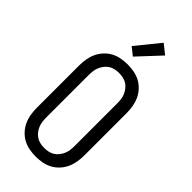

<svg xmlns="http://www.w3.org/2000/svg" viewBox="-304 -1039 1107 1107"><g transform="rotate(45 250.0 -485.0)"><path d="M250 8Q223 8 196.5 3Q170 -2 147 -14.5Q124 -27 105.5 -47Q87 -67 76 -91Q65 -115 60.5 -141.5Q56 -168 56 -195V-540Q56 -567 60.5 -593.5Q65 -620 76 -644Q87 -668 105.5 -688Q124 -708 147 -720.5Q170 -733 196.5 -738Q223 -743 250 -743Q277 -743 303.5 -738Q330 -733 353 -720.5Q376 -708 394.5 -688Q413 -668 424 -644Q435 -620 439.5 -593.5Q444 -567 444 -540V-195Q444 -168 439.5 -141.5Q435 -115 424 -91Q413 -67 394.5 -47Q376 -27 353 -14.5Q330 -2 303.5 3Q277 8 250 8ZM250 -62Q267 -62 283.5 -65.5Q300 -69 314 -78Q328 -87 338.5 -100.5Q349 -114 355.5 -129.5Q362 -145 364 -161.5Q366 -178 366 -195V-540Q366 -557 364 -573.5Q362 -590 355.5 -605.5Q349 -621 338.5 -634.5Q328 -648 314 -657Q300 -666 283.5 -669.5Q267 -673 250 -673Q233 -673 216.5 -669.5Q200 -666 186 -657Q172 -648 161.5 -634.5Q151 -621 144.5 -605.5Q138 -590 136 -573.5Q134 -557 134 -540V-195Q134 -178 136 -161.5Q138 -145 144.5 -129.5Q151 -114 161.5 -100.5Q172 -87 186 -78Q200 -69 216.5 -65.5Q233 -62 250 -62ZM239 -796 191 -834 308 -978 366 -932Z"/></g></svg>

Font: Huly
Style: Regular
Weight: 400
Designer: Belleve Invis
Foundry: Belleve Invis
Version: Version 33.2.5; ttfautohint (v1.8.4)